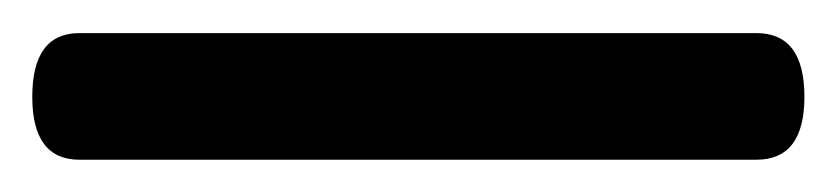

<svg xmlns="http://www.w3.org/2000/svg" viewBox="-20 79 506 116"><path d="M-0.5 137.5Q-0.5 99 28 99H437Q466 99 466 137.5Q466 175.5 437 175.5H28Q-0.5 175.5 -0.5 137.5Z"/></svg>

Font: Fraunces 72pt S050
Style: Bold
Weight: 700
Version: Version 1.000; ttfautohint (v1.8.3)